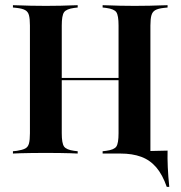

<svg xmlns="http://www.w3.org/2000/svg" viewBox="-20 -591 696 739"><path d="M95.2 -369.4V-492.7Q95.2 -518.5 91.5 -532.3Q87.9 -546 77 -552Q66.1 -558.1 45.2 -560.5L29.8 -562.1V-571Q41.9 -571 59.3 -570.2Q76.6 -569.4 98.8 -569Q121 -568.5 146 -568.5H156.5H166.9Q191.9 -568.5 212.9 -569Q233.9 -569.4 250.8 -570.2Q267.7 -571 279 -571V-562.1L265.3 -560.5Q235.5 -556.5 226.6 -544Q217.7 -531.5 217.7 -492.7V-369.4ZM436.3 -201.6V-492.7Q436.3 -531.5 427.8 -544Q419.4 -556.5 388.7 -560.5L375 -562.1V-571Q387.1 -571 403.6 -570.2Q420.2 -569.4 441.9 -569Q463.7 -568.5 487.9 -568.5H498.4H508.9Q533.9 -568.5 555.6 -569Q577.4 -569.4 595.2 -570.2Q612.9 -571 625 -571V-562.1L609.7 -560.5Q588.7 -558.1 577.8 -552Q566.9 -546 562.9 -532.3Q558.9 -518.5 558.9 -492.7V-201.6ZM146 -2.4Q121 -2.4 98.8 -2Q76.6 -1.6 59.3 -1.2Q41.9 -0.8 29.8 0V-8.9L45.2 -10.5Q66.1 -13.7 77 -19.4Q87.9 -25 91.5 -38.7Q95.2 -52.4 95.2 -78.2V-369.4H217.7V-78.2Q217.7 -39.5 226.6 -27Q235.5 -14.5 265.3 -10.5L279 -8.9V0Q267.7 -0.8 250.8 -1.2Q233.9 -1.6 212.9 -2Q191.9 -2.4 166.9 -2.4H156.5ZM167.7 -282.3V-291.1H486.3V-282.3ZM487.9 -2.4Q463.7 -2.4 441.9 -2Q420.2 -1.6 403.6 -1.2Q387.1 -0.8 375 0V-8.9L388.7 -10.5Q419.4 -14.5 427.8 -27Q436.3 -39.5 436.3 -78.2V-201.6H558.9V0L497.6 -2.4ZM375 0 401.6 -8.9 549.2 -25.8 558.9 -8.9H445.2Q509.7 -8.9 552.8 -9.7Q596 -10.5 625 -11.3Q624.2 17.7 625.8 52.8Q627.4 87.9 631.5 128.2H621.8Q605.6 81.5 581.5 53.2Q557.3 25 523.4 12.5Q489.5 0 443.5 0Z"/></svg>

Font: Playfair 144pt SemiCondensed
Style: Bold
Weight: 700
Width: 4
Designer: Claus Eggers Sørensen
Foundry: Claus Eggers Sørensen
Version: Version 2.203